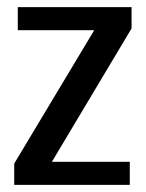

<svg xmlns="http://www.w3.org/2000/svg" viewBox="-20 -520 410 540"><path d="M350 -440 126 -65H345V0H20V-60L245 -435H30V-500H350Z"/></svg>

Font: Cuprum
Style: Regular
Weight: 400
Designer: Jovanny Lemonad
Foundry: Jovanny Lemonad
Version: Version 1.002